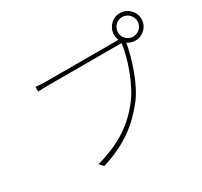

<svg xmlns="http://www.w3.org/2000/svg" viewBox="-166 -1030 1332 1267"><g transform="rotate(-30 500.0 -396.5)"><path d="M807 -703C807 -744 840 -778 881 -778C922 -778 956 -744 956 -703C956 -662 922 -629 881 -629C840 -629 807 -662 807 -703ZM777 -703C777 -645 823 -599 881 -599C939 -599 986 -645 986 -703C986 -761 939 -808 881 -808C823 -808 777 -761 777 -703ZM829 -648 806 -663C795 -660 788 -660 777 -660C742 -660 276 -660 237 -660C204 -660 181 -662 156 -665V-629C181 -630 202 -631 236 -631C276 -631 738 -631 793 -631C779 -525 724 -360 649 -262C562 -149 450 -66 261 -15L288 15C476 -43 581 -129 673 -244C748 -338 801 -505 821 -617C824 -635 825 -639 829 -648Z"/></g></svg>

Font: Source Han Sans JP VF
Style: Regular
Weight: 250
Designer: Ryoko NISHIZUKA 西塚涼子 (kana, bopomofo & ideographs); Paul D. Hunt (Latin, Greek & Cyrillic); Sandoll Communications 산돌커뮤니
Foundry: Adobe
Version: Version 2.004;hotconv 1.0.118;makeotfexe 2.5.65603